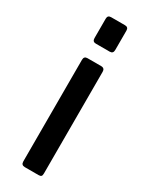

<svg xmlns="http://www.w3.org/2000/svg" viewBox="-187 -741 607 779"><g transform="rotate(30 116.5 -351.0)"><path d="M68 -595V-686Q68 -702 84 -702H149Q165 -702 165 -686V-595Q165 -578 149 -578H84Q68 -578 68 -595ZM68 -17V-493Q68 -510 84 -510H148Q165 -510 165 -493V-17Q165 -7 161.5 -3.5Q158 0 149 0H85Q68 0 68 -17Z"/></g></svg>

Font: Rajdhani SemiBold
Style: Regular
Weight: 600
Designer: Satya Rajpurohit, Jyotish Sonowal
Foundry: Indian Type Foundry
Version: Version 1.201 February 1, 2022